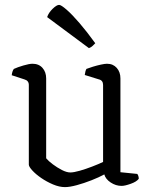

<svg xmlns="http://www.w3.org/2000/svg" viewBox="-20 -761 619 786"><path d="M246 5Q223 5 197 -6Q171 -17 148.5 -32.5Q126 -48 112 -63.5Q98 -79 98 -87V-413Q98 -431 80 -436L28 -453Q29 -462 31.5 -469Q34 -476 37 -479Q52 -486 76 -493Q100 -500 113 -500Q139 -500 154 -483Q169 -466 169 -440V-113Q178 -102 196 -88.5Q214 -75 233.5 -65Q253 -55 268 -55Q282 -55 306.5 -62Q331 -69 357 -79Q383 -89 402 -98V-413Q402 -432 385 -436L327 -454Q329 -471 334 -479Q344 -483 360.5 -488Q377 -493 393 -496.5Q409 -500 418 -500Q443 -500 458 -483Q473 -466 473 -440V-56L542 -49Q548 -41 548 -29Q539 -17 515 -8.5Q491 0 478 0Q454 0 433 -14Q412 -28 407 -47Q385 -35 354.5 -23Q324 -11 294.5 -3Q265 5 246 5ZM344 -564 173 -691Q179 -709 195.5 -725Q212 -741 222 -741Q230 -741 252.5 -721.5Q275 -702 305.5 -666.5Q336 -631 370 -584Q366 -580 359.5 -573.5Q353 -567 344 -564Z"/></svg>

Font: Texturina ExtraLight
Style: Regular
Weight: 200
Designer: Guillermo Torres Carreño
Foundry: Omnibus-Type
Version: Version 1.002; ttfautohint (v1.8.3)